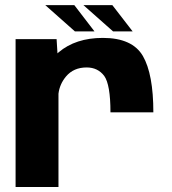

<svg xmlns="http://www.w3.org/2000/svg" viewBox="-20 -750 690 770"><path d="M423 -299.5H595C595 -401.5 581 -477 553 -525.5C525 -573.5 471.5 -598 392.5 -598C319.5 -598 260.5 -578.5 215.5 -540.5C214 -539 212 -537.5 210.5 -536L207 -593H42.5V0H214.5V-374C217.5 -399.5 227.5 -422.5 244.5 -443C265 -467.5 292.5 -479.5 327.5 -479.5C357.5 -479.5 381 -468 398 -445.5C414.5 -422.5 423 -374 423 -299.5ZM280.5 -624H359L278 -729.5H161.5ZM433.5 -624H512L430.5 -729.5H314.5Z"/></svg>

Font: Anybody
Style: Bold
Weight: 700
Designer: Tyler Finck
Foundry: Etcetera Type Company
Version: Version 1.110